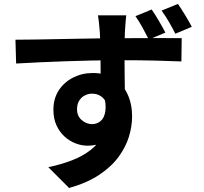

<svg xmlns="http://www.w3.org/2000/svg" viewBox="-20 -870 1040 979"><path d="M623.7 -791.8Q622.9 -784.2 621.1 -766.4Q619.4 -748.7 618.5 -731.3Q617.6 -713.9 616.8 -705.8Q615.8 -686 615.4 -652.2Q615 -618.4 615 -577.3Q615 -536.3 615.5 -494.8Q616 -453.3 616.5 -416.6Q617 -379.9 617 -355.9L493.1 -398.7Q493.1 -417.6 493.1 -449Q493.1 -480.5 493 -517.8Q492.9 -555.1 492.4 -592.3Q491.9 -629.5 491 -659.2Q490.1 -688.8 489.1 -705Q486.7 -735.3 484.1 -759Q481.4 -782.6 479.6 -791.8ZM58.8 -667.5Q103.6 -667.7 159.5 -668.5Q215.5 -669.4 276.3 -670.6Q337 -671.8 396.4 -672.9Q455.7 -674 507.4 -674.6Q559.1 -675.2 596.9 -675.2Q635.1 -675.2 680 -675.5Q724.9 -675.8 768.8 -675.8Q812.6 -675.8 848.9 -675.7Q885.2 -675.6 906.5 -675.6L904.9 -556.7Q857.8 -558.7 780.5 -560.8Q703.3 -563 593.3 -563Q525.2 -563 455.1 -561.6Q385 -560.2 316.2 -557.7Q247.4 -555.2 183.2 -552.4Q119 -549.6 62.2 -546.1ZM600.4 -371.6Q600.4 -289.9 580.6 -235.8Q560.8 -181.7 521.9 -154.4Q482.9 -127.2 425.5 -127.2Q396.2 -127.2 365.7 -138.8Q335.3 -150.3 309.6 -173.4Q283.9 -196.6 268.1 -230.8Q252.3 -265 252.3 -310.4Q252.3 -367.4 279.6 -409.3Q306.8 -451.1 352.7 -474.4Q398.6 -497.7 452.9 -497.7Q518.7 -497.7 563.4 -468.1Q608.1 -438.4 630.9 -388.5Q653.6 -338.5 653.6 -275.9Q653.6 -227 637.6 -173.8Q621.6 -120.6 584.5 -70Q547.3 -19.4 485.6 21.6Q423.9 62.6 332.4 88.6L226.4 -17.5Q290 -30.9 345.1 -51.8Q400.2 -72.7 441.8 -104.9Q483.4 -137.1 506.7 -183.9Q530 -230.6 530 -296.4Q530 -345.2 506.8 -368.8Q483.6 -392.5 449.4 -392.5Q430.5 -392.5 412.9 -383.7Q395.3 -374.9 384.1 -357.1Q372.8 -339.3 372.8 -312.7Q372.8 -278.5 396.5 -257.8Q420.3 -237.1 449.7 -237.1Q473.8 -237.1 492.7 -252.4Q511.6 -267.7 517.2 -303Q522.8 -338.2 507.2 -396.9ZM753.3 -821.6Q771.9 -794.7 790.7 -762.6Q809.5 -730.5 823.2 -703.8L738.8 -668.5Q723.6 -698.5 706.9 -729.1Q690.3 -759.6 670.7 -787.5ZM887.3 -850Q905.8 -823.1 924.8 -791.7Q943.8 -760.4 957.9 -733.3L874.1 -698Q858.9 -728.4 841.3 -758.6Q823.7 -788.8 803.9 -816Z"/></svg>

Font: Noto Sans TC
Style: Regular
Weight: 100
Designer: Ryoko NISHIZUKA 西塚涼子 (kana, bopomofo & ideographs); Paul D. Hunt (Latin, Greek & Cyrillic); Sandoll Communications 산돌커뮤니
Foundry: Adobe
Version: Version 2.004;hotconv 1.0.118;makeotfexe 2.5.65603